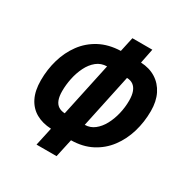

<svg xmlns="http://www.w3.org/2000/svg" viewBox="-168 -860 969 1006"><g transform="rotate(30 316.0 -357.0)"><path d="M189.9 9.8 213.9 -100.1Q161.1 -102.5 122.3 -124.5Q83.5 -146.5 62.3 -188.7Q41 -231 41 -293.9Q41 -359.4 58.6 -419.7Q76.2 -480 111.6 -528.1Q147 -576.2 200.9 -605Q254.9 -633.8 327.1 -636.2L346.2 -724.1H466.8L449.2 -636.2Q501.5 -633.8 540 -609.6Q578.6 -585.4 599.9 -542.7Q621.1 -500 621.1 -441.9Q621.1 -375 602.8 -313.7Q584.5 -252.4 548.3 -204.6Q512.2 -156.7 458.7 -128.9Q405.3 -101.1 335 -100.1L311 9.8ZM235.8 -206.1 305.2 -529.8Q269.5 -529.3 243.2 -508.1Q216.8 -486.8 199.7 -452.4Q182.6 -418 174.3 -378.2Q166 -338.4 166 -300.8Q166 -269 173.8 -248.3Q181.6 -227.5 197.3 -217.3Q212.9 -207 235.8 -206.1ZM356.9 -206.1Q389.2 -206.5 414.8 -226.3Q440.4 -246.1 458.3 -279.1Q476.1 -312 485.6 -351.8Q495.1 -391.6 495.1 -432.1Q495.1 -464.4 487.1 -485.8Q479 -507.3 463.6 -518.3Q448.2 -529.3 425.8 -529.8Z"/></g></svg>

Font: Open Sans Condensed
Style: Italic
Weight: 400
Width: 3
Italic angle: -12°
Designer: Monotype Design Team
Foundry: Monotype Imaging Inc.
Version: Version 3.000